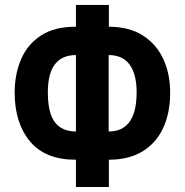

<svg xmlns="http://www.w3.org/2000/svg" viewBox="-20 -744 744 774"><path d="M418.9 -724.1V-636.2Q500 -636.2 554.9 -601.6Q609.9 -566.9 637.9 -506.8Q666 -446.8 666 -370.1Q666 -289.1 637.9 -228.3Q609.9 -167.5 554.7 -133.8Q499.5 -100.1 418.9 -100.1V9.8H286.1V-100.1Q163.1 -99.6 101.1 -173.8Q39.1 -248 39.1 -371.1Q39.1 -444.3 64.7 -504.6Q90.3 -564.9 145 -600.8Q199.7 -636.7 286.1 -636.2V-724.1ZM286.1 -522Q172.9 -522 172.9 -372.1Q172.9 -288.1 201.4 -251Q230 -213.9 286.1 -213.9ZM418 -522V-213.9Q530.8 -213.9 530.8 -372.1Q530.8 -444.8 502.7 -483.4Q474.6 -522 418 -522Z"/></svg>

Font: Open Sans Condensed
Style: Bold
Weight: 700
Width: 3
Designer: Monotype Design Team
Foundry: Monotype Imaging Inc.
Version: Version 3.003; ttfautohint (v1.8.4)